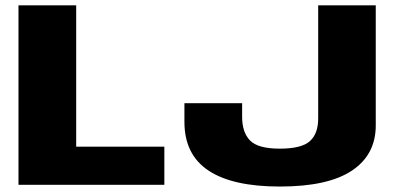

<svg xmlns="http://www.w3.org/2000/svg" viewBox="-20 -695 1501 722"><path d="M49.5 0V-675H266.5V-143.5H598V0ZM1032.5 6.5Q854 6.5 763.8 -53.8Q673.5 -114 673.5 -236.5V-307H890.5V-255.5Q890.5 -197 920.5 -166.5Q950.5 -136 1032 -136Q1113.5 -136 1145 -164Q1176.5 -192 1176.5 -249.5V-675H1393V-223.5Q1393 -113 1303 -53.2Q1213 6.5 1032.5 6.5Z"/></svg>

Font: Anybody ExtraExpanded ExtraBold
Style: Regular
Weight: 800
Width: 8
Designer: Tyler Finck
Foundry: Etcetera Type Company
Version: Version 1.010; ttfautohint (v1.8.3) -l 8 -r 50 -G 200 -x 14 